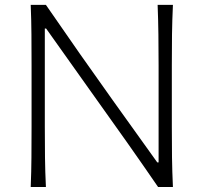

<svg xmlns="http://www.w3.org/2000/svg" viewBox="-20 -752 818 772"><path d="M103.5 0Q106 -62 106.4 -119.1Q106.9 -176.3 106.9 -243.7V-488.3Q106.9 -556.2 106.4 -613.3Q106 -670.4 103.5 -732.4H164.6Q234.4 -630.9 301 -535.9Q367.7 -440.9 433.6 -348.6L612.3 -99.1H617.7V-488.3Q617.7 -556.2 616.9 -613.3Q616.2 -670.4 613.8 -732.4H675.3Q672.4 -670.4 671.6 -613.3Q670.9 -556.2 670.9 -488.3V-243.7Q670.9 -176.3 671.6 -119.1Q672.4 -62 675.3 0H615.7Q557.1 -85.4 491.2 -179Q425.3 -272.5 344.2 -385.7L165.5 -637.2H160.2V-243.7Q160.2 -176.3 160.9 -119.1Q161.6 -62 164.6 0Z"/></svg>

Font: Pinar-FD Light
Style: Regular
Weight: 300
Designer: Amin Abedi
Version: Version 2.000